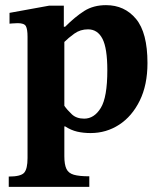

<svg xmlns="http://www.w3.org/2000/svg" viewBox="-20 -506 626 746"><path d="M327 220H14V180Q61 180 74 165Q87 150 87 108V-363Q87 -393 80.5 -404.5Q74 -416 49 -416Q39 -416 28 -415Q17 -414 17 -414V-456L171 -484H228V-402H233Q272 -441 307.5 -463.5Q343 -486 392 -486Q464 -486 508.5 -432.5Q553 -379 553 -261Q553 -176 523 -115Q493 -54 443 -21.5Q393 11 332 11Q304 11 280 5.5Q256 0 233 -15H230V101Q230 133 238 150Q246 167 267 173Q288 179 327 179ZM307 -45Q346 -45 371.5 -86.5Q397 -128 397 -233Q397 -319 378 -355.5Q359 -392 322 -392Q292 -392 269 -375.5Q246 -359 230 -343V-95Q241 -79 259 -62Q277 -45 307 -45Z"/></svg>

Font: STIX Two Text
Style: Bold
Weight: 700
Designer: Ross Mills, John Hudson & Paul Hanslow, Tiro Typeworks Ltd; with prior portions MicroPress Inc., and Coen Hoffman.
Foundry: Tiro Typeworks Ltd
Version: Version 2.13 b171